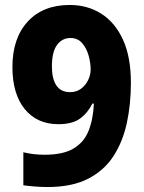

<svg xmlns="http://www.w3.org/2000/svg" viewBox="-20 -743 581 773"><path d="M507 -409Q507 -325 491 -249.5Q475 -174 437.5 -115.5Q400 -57 335 -23.5Q270 10 171 10Q149 10 122 8Q95 6 74 3V-130Q94 -125 115 -122.5Q136 -120 160 -120Q234 -120 276 -145Q318 -170 336.5 -216Q355 -262 358 -326H352Q333 -288 302 -265.5Q271 -243 215 -243Q129 -243 79.5 -304Q30 -365 30 -473Q30 -589 91.5 -656Q153 -723 261 -723Q332 -723 387.5 -688Q443 -653 475 -583.5Q507 -514 507 -409ZM264 -590Q230 -590 209.5 -562Q189 -534 189 -475Q189 -426 207 -399Q225 -372 262 -372Q288 -372 306.5 -386Q325 -400 335 -421Q345 -442 345 -463Q345 -489 337 -518.5Q329 -548 311 -569Q293 -590 264 -590Z"/></svg>

Font: Noto Sans Gujarati SemiCondensed ExtraBold
Style: Regular
Weight: 800
Width: 4
Designer: Jelle Bosma - Monotype Design Team, Universal Thirst
Foundry: Monotype Imaging Inc.
Version: Version 2.106; ttfautohint (v1.8.4.7-5d5b)